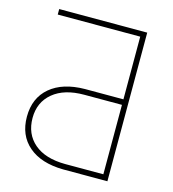

<svg xmlns="http://www.w3.org/2000/svg" viewBox="-107 -799 798 887"><g transform="rotate(15 292.5 -355.5)"><path d="M51.3 -192.4Q51.3 -282.2 111.6 -333Q171.9 -383.8 277.8 -384.8H461.4V-684.6H66.9V-710.9H487.8V0H275.9Q169.9 -1.5 110.6 -52.5Q51.3 -103.5 51.3 -192.4ZM461.4 -358.4H281.2Q186 -358.4 132.1 -313.7Q78.1 -269 78.1 -193.4Q78.1 -116.7 130.6 -71.8Q183.1 -26.9 278.8 -26.4H461.4Z"/></g></svg>

Font: Roboto Thin
Style: Regular
Weight: 250
Designer: Google
Version: Version 2.134; 2016